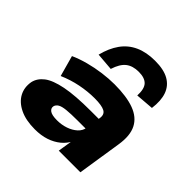

<svg xmlns="http://www.w3.org/2000/svg" viewBox="-199 -948 1131 1131"><g transform="rotate(45 366.0 -382.5)"><path d="M250 11Q175 11 124.5 -13.5Q74 -38 52 -79Q30 -120 39 -171Q48 -211 85 -239.5Q122 -268 199.5 -283.5Q277 -299 407 -299H498L484 -204H393Q335 -204 301 -200.5Q267 -197 251.5 -187.5Q236 -178 232 -163Q228 -144 245 -131.5Q262 -119 305 -119Q343 -119 376.5 -130.5Q410 -142 433 -163Q456 -184 460 -213L474 -306Q480 -341 455 -354.5Q430 -368 370 -368Q313 -368 253 -356Q193 -344 136 -319L100 -449Q142 -468 192.5 -481.5Q243 -495 295.5 -502Q348 -509 395 -509Q496 -509 559.5 -485.5Q623 -462 649 -411Q675 -360 662 -277L619 0H439L455 -101L461 -102Q444 -66 413.5 -41Q383 -16 342.5 -2.5Q302 11 250 11ZM315 -557 205 -566Q222 -634 255.5 -681Q289 -728 341.5 -752Q394 -776 466 -776Q539 -776 582 -751.5Q625 -727 641.5 -680.5Q658 -634 649 -566L536 -557Q539 -614 516.5 -638Q494 -662 444 -662Q394 -662 363.5 -638Q333 -614 315 -557Z"/></g></svg>

Font: Nunito Sans 10pt Expanded Black
Style: Italic
Weight: 900
Width: 7
Italic angle: -9°
Designer: Vernon Adams
Foundry: Vernon Adams
Version: Version 3.101;gftools[0.9.27]